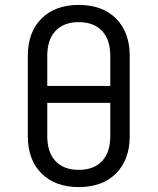

<svg xmlns="http://www.w3.org/2000/svg" viewBox="-20 -750 640 780"><path d="M300 10Q204 10 148.5 -45.5Q93 -101 93 -197V-523Q93 -619 148.5 -674.5Q204 -730 300 -730Q396 -730 451.5 -674.5Q507 -619 507 -523V-197Q507 -101 451.5 -45.5Q396 10 300 10ZM172 -401H428V-523Q428 -589 394.5 -624.5Q361 -660 300 -660Q239 -660 205.5 -624.5Q172 -589 172 -523ZM300 -60Q361 -60 394.5 -95.5Q428 -131 428 -197V-332H172V-197Q172 -131 205.5 -95.5Q239 -60 300 -60Z"/></svg>

Font: JetBrains Mono NL Light
Style: Regular
Weight: 300
Monospace: yes
Designer: Philipp Nurullin, Konstantin Bulenkov
Foundry: JetBrains
Version: Version 2.305; ttfautohint (v1.8.4.7-5d5b)